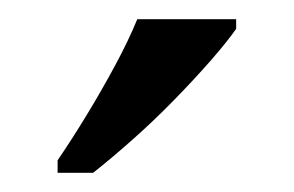

<svg xmlns="http://www.w3.org/2000/svg" viewBox="-20 -786 306 200"><path d="M40 -619Q55 -641 70.5 -666.5Q86 -692 100 -718Q114 -744 123 -766H226V-756Q217 -743 200 -723.5Q183 -704 161.5 -682Q140 -660 118 -640.5Q96 -621 77 -606H40Z"/></svg>

Font: Noto Serif Thai SemiCondensed
Style: Regular
Weight: 400
Width: 4
Designer: Monotype Design Team
Foundry: Monotype Imaging Inc.
Version: Version 2.002